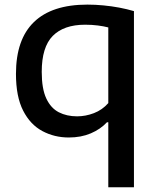

<svg xmlns="http://www.w3.org/2000/svg" viewBox="-20 -572 663 812"><path d="M438 220V-55H432.5Q405 -25.5 364 -8Q323 9.5 271 9.5Q210 9.5 159 -17.8Q108 -45 77.8 -104.2Q47.5 -163.5 47.5 -259.5Q47.5 -405.5 123.8 -479Q200 -552.5 349.5 -552.5Q383 -552.5 417.2 -549.2Q451.5 -546 484.5 -539.8Q517.5 -533.5 546.5 -525V220ZM306 -80Q342 -80 377.2 -93.5Q412.5 -107 438 -136V-456Q419 -461 394 -464.2Q369 -467.5 340 -467.5Q250 -467.5 203.2 -420.2Q156.5 -373 156.5 -268Q156.5 -196.5 175.8 -155.5Q195 -114.5 228.8 -97.2Q262.5 -80 306 -80Z"/></svg>

Font: Encode Sans SemiExpanded Medium
Style: Regular
Weight: 500
Width: 6
Designer: Multiple Designers
Foundry: Impallari Type
Version: Version 3.002